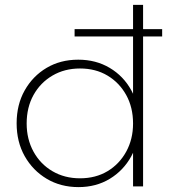

<svg xmlns="http://www.w3.org/2000/svg" viewBox="-20 -762 715 785"><path d="M285 -643H643V-613H285ZM300 -518Q372 -518 428.5 -484.5Q485 -451 517 -392.5Q549 -334 549 -258Q549 -182 517 -123.5Q485 -65 429 -31Q373 3 301 3Q228 3 171 -31Q114 -65 81 -123.5Q48 -182 48 -258Q48 -334 81 -392.5Q114 -451 170.5 -484.5Q227 -518 300 -518ZM307 -482Q244 -482 194.5 -453Q145 -424 117 -373.5Q89 -323 89 -257Q89 -193 117 -142Q145 -91 194.5 -62Q244 -33 307 -33Q371 -33 419.5 -62Q468 -91 496 -142Q524 -193 524 -257Q524 -323 496 -373.5Q468 -424 419.5 -453Q371 -482 307 -482ZM524 -742H565V0H524Z"/></svg>

Font: Alexandria ExtraLight
Style: Regular
Weight: 250
Designer: Mohamed Gaber
Foundry: Kief Type Foundry
Version: Version 5.100